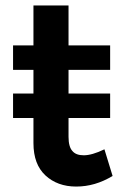

<svg xmlns="http://www.w3.org/2000/svg" viewBox="-20 -680 455 706"><path d="M394 -33 364 -131C333 -116 308 -109 288 -109C269 -109 255 -114 246 -125C237 -135 232 -152 232 -177V-246H385V-336H232V-423H385V-513H232V-660H103V-513H28V-423H103V-336H28V-246H103V-154C103 -101 118 -62 147 -35C176 -8 214 6 260 6C307 6 351 -7 394 -33Z"/></svg>

Font: Argentum Sans Medium
Style: Regular
Weight: 500
Designer: Julieta Ulanovsky
Foundry: Julieta Ulanovsky
Version: Version 5.001;January 29, 2019;FontCreator 11.5.0.2425 64-bi